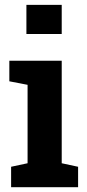

<svg xmlns="http://www.w3.org/2000/svg" viewBox="-20 -782 363 802"><path d="M26.4 0V-85.4L95.2 -100.1V-427.7L19 -442.4V-528.3H237.8V-100.1L306.2 -85.4V0ZM90.3 -640.1V-761.7H237.8V-640.1Z"/></svg>

Font: Robotiche
Style: Bold
Weight: 700
Designer: Google
Version: Version 2.001